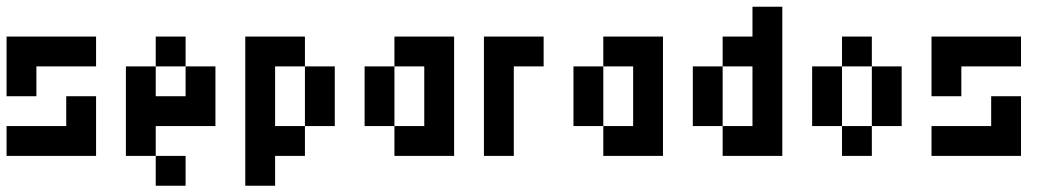

<svg xmlns="http://www.w3.org/2000/svg" viewBox="-20 -475 3222 585"><path d="M181.8 -363.6H272.7V-272.7H181.8ZM90.9 -363.6H181.8V-272.7H90.9ZM0 -272.7H90.9V-181.8H0ZM181.8 -181.8H272.7V-90.9H181.8ZM181.8 -90.9H272.7V0H181.8ZM0 -90.9H90.9V0H0ZM0 -363.6H90.9V-272.7H0ZM90.9 -90.9H181.8V0H90.9Z M454.5 -363.6H545.5V-272.7H454.5ZM545.5 -272.7H636.4V-181.8H545.5ZM363.6 -272.7H454.5V-181.8H363.6ZM545.5 -181.8H636.4V-90.9H545.5ZM454.5 -181.8H545.5V-90.9H454.5ZM363.6 -181.8H454.5V-90.9H363.6ZM363.6 -90.9H454.5V0H363.6ZM454.5 0H545.5V90.9H454.5Z M727.3 -363.6H818.2V-272.7H727.3ZM727.3 -272.7H818.2V-181.8H727.3ZM727.3 -181.8H818.2V-90.9H727.3ZM727.3 -90.9H818.2V0H727.3ZM727.3 0H818.2V90.9H727.3ZM818.2 -363.6H909.1V-272.7H818.2ZM909.1 -272.7H1000V-181.8H909.1ZM909.1 -181.8H1000V-90.9H909.1ZM818.2 -90.9H909.1V0H818.2Z M1272.7 -363.6H1363.6V-272.7H1272.7ZM1272.7 -272.7H1363.6V-181.8H1272.7ZM1272.7 -181.8H1363.6V-90.9H1272.7ZM1272.7 -90.9H1363.6V0H1272.7ZM1181.8 -363.6H1272.7V-272.7H1181.8ZM1181.8 -90.9H1272.7V0H1181.8ZM1090.9 -272.7H1181.8V-181.8H1090.9ZM1090.9 -181.8H1181.8V-90.9H1090.9Z M1454.5 -363.6H1545.5V-272.7H1454.5ZM1454.5 -272.7H1545.5V-181.8H1454.5ZM1454.5 -181.8H1545.5V-90.9H1454.5ZM1454.5 -90.9H1545.5V0H1454.5ZM1545.5 -363.6H1636.4V-272.7H1545.5Z M1909.1 -363.6H2000V-272.7H1909.1ZM1909.1 -272.7H2000V-181.8H1909.1ZM1909.1 -181.8H2000V-90.9H1909.1ZM1909.1 -90.9H2000V0H1909.1ZM1818.2 -363.6H1909.1V-272.7H1818.2ZM1818.2 -90.9H1909.1V0H1818.2ZM1727.3 -272.7H1818.2V-181.8H1727.3ZM1727.3 -181.8H1818.2V-90.9H1727.3Z M2272.7 -454.5H2363.6V-363.6H2272.7ZM2272.7 -363.6H2363.6V-272.7H2272.7ZM2272.7 -272.7H2363.6V-181.8H2272.7ZM2272.7 -181.8H2363.6V-90.9H2272.7ZM2272.7 -90.9H2363.6V0H2272.7ZM2181.8 -363.6H2272.7V-272.7H2181.8ZM2090.9 -272.7H2181.8V-181.8H2090.9ZM2090.9 -181.8H2181.8V-90.9H2090.9ZM2181.8 -90.9H2272.7V0H2181.8Z M2454.5 -272.7H2545.5V-181.8H2454.5ZM2454.5 -181.8H2545.5V-90.9H2454.5ZM2545.5 -90.9H2636.4V0H2545.5ZM2636.4 -181.8H2727.3V-90.9H2636.4ZM2636.4 -272.7H2727.3V-181.8H2636.4ZM2545.5 -363.6H2636.4V-272.7H2545.5Z M3000 -363.6H3090.9V-272.7H3000ZM2909.1 -363.6H3000V-272.7H2909.1ZM2818.2 -272.7H2909.1V-181.8H2818.2ZM3000 -181.8H3090.9V-90.9H3000ZM3000 -90.9H3090.9V0H3000ZM2818.2 -90.9H2909.1V0H2818.2ZM2818.2 -363.6H2909.1V-272.7H2818.2ZM2909.1 -90.9H3000V0H2909.1Z"/></svg>

Font: Micro 5
Style: Regular
Weight: 400
Designer: Sarah Cadigan-Fried
Version: Version 1.000; ttfautohint (v1.8.4.7-5d5b)